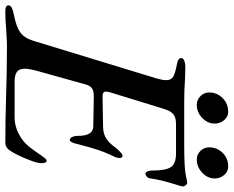

<svg xmlns="http://www.w3.org/2000/svg" viewBox="-136 -754 856 703"><g transform="rotate(90 291.5 -403.0)"><path d="M-40 -7Q-39 -20 -7 -26Q39 -35 59.5 -50Q80 -65 90 -98L228 -550Q234 -571 234 -584Q234 -602 221.5 -609.5Q209 -617 177 -623Q153 -627 153 -639Q153 -646 162.5 -650Q172 -654 188 -654L228 -653Q267 -650 311 -650H473Q554 -650 580 -655.5Q606 -661 609 -661Q614 -661 618.5 -656Q623 -651 623 -645Q623 -639 614 -612Q598 -560 594 -527Q593 -518 587.5 -513Q582 -508 577 -508Q572 -508 568.5 -514.5Q565 -521 565 -531Q565 -582 552.5 -601Q540 -620 502 -620H395Q371 -620 359 -610.5Q347 -601 339 -575L279 -380Q276 -370 276 -363Q276 -350 296 -351L408 -353Q432 -354 448.5 -365Q465 -376 480 -397Q487 -406 496 -415Q505 -424 511 -424Q519 -424 519 -413Q519 -406 516 -398Q497 -359 488 -330Q479 -303 467 -255Q461 -231 453 -231Q446 -231 442 -240Q438 -249 438 -258Q439 -317 403 -317L293 -319Q275 -319 265 -313Q255 -307 250 -290L200 -111Q192 -81 192 -66Q192 -46 203.5 -37.5Q215 -29 240 -29H370Q412 -29 450 -56Q466 -67 480 -85Q494 -103 512 -130Q516 -136 520.5 -141Q525 -146 530 -146Q538 -146 538 -125Q538 -111 522.5 -73Q507 -35 493 -14Q482 5 462 5Q381 5 286 2Q252 1 206.5 0Q161 -1 109 -1Q93 -1 73.5 0.5Q54 2 45 2Q15 5 -19 5Q-40 5 -40 -7ZM279 -741Q279 -770 299.5 -790.5Q320 -811 350 -811Q368 -811 380.5 -796Q393 -781 393 -762Q393 -736 372.5 -716Q352 -696 324 -696Q306 -696 292.5 -709.5Q279 -723 279 -741ZM480 -741Q480 -770 500 -790.5Q520 -811 550 -811Q569 -811 581.5 -796Q594 -781 594 -762Q594 -736 573 -716Q552 -696 524 -696Q506 -696 493 -709.5Q480 -723 480 -741Z"/></g></svg>

Font: EB Garamond Medium
Style: Italic
Weight: 500
Italic angle: -17.2°
Designer: Georg Duffner and Octavio Pardo
Foundry: Georg Duffner
Version: Version 1.000